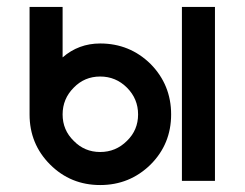

<svg xmlns="http://www.w3.org/2000/svg" viewBox="-20 -520 703 552"><path d="M268 -300Q313 -300 345 -268Q377 -236 377 -191Q377 -146 345 -115Q313 -83 268 -83Q223 -83 192 -115Q160 -146 160 -191Q160 -236 192 -268Q223 -300 268 -300ZM268 -395Q237 -395 210 -385Q183 -375 160 -355V-500H65V-191Q65 -106 124 -47Q183 12 268 12Q353 12 413 -47Q472 -106 472 -191Q472 -276 413 -336Q353 -395 268 -395ZM503 -500V0H598V-500Z"/></svg>

Font: Unageo
Style: Medium
Weight: 500
Designer: Richard Sepsi
Foundry: Richard Sepsi
Version: Version 2.000